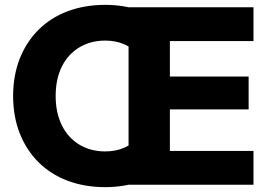

<svg xmlns="http://www.w3.org/2000/svg" viewBox="-20 -760 1119 790"><path d="M413 10Q328 10 258 -16.5Q188 -43 138 -93Q88 -143 61 -212Q34 -281 34 -365Q34 -449 61 -518Q88 -587 138 -637Q188 -687 258 -713.5Q328 -740 413 -740Q491 -740 556.5 -716.5Q622 -693 669 -650L552 -533Q527 -562 492 -577.5Q457 -593 413 -593Q352 -593 305.5 -564.5Q259 -536 234 -485Q209 -434 209 -365Q209 -297 234 -245.5Q259 -194 305.5 -165.5Q352 -137 413 -137Q457 -137 492 -152.5Q527 -168 552 -197L669 -80Q622 -37 556.5 -13.5Q491 10 413 10ZM509 0V-730H1023V-591H679V-445H1003V-310H679V-139H1023V0Z"/></svg>

Font: M PLUS 2 Thin ExtraBold
Style: Regular
Weight: 800
Version: Version 1.001